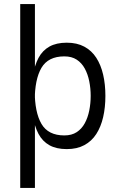

<svg xmlns="http://www.w3.org/2000/svg" viewBox="-20 -720 582 940"><path d="M79 200V-700H151V200ZM424 -250Q424 -287 417 -322Q410 -357 395 -384.5Q380 -412 355.5 -428Q331 -444 295 -444Q216 -444 183 -388Q150 -332 150 -225Q150 -225 141 -225Q132 -225 132 -225Q132 -293 140.5 -346.5Q149 -400 168.5 -436.5Q188 -473 222 -492Q256 -511 307 -511Q357 -511 393 -491.5Q429 -472 451.5 -437Q474 -402 485 -354.5Q496 -307 496 -250ZM424 -251H496Q496 -194 485 -146.5Q474 -99 451.5 -64Q429 -29 393 -9.5Q357 10 307 10Q256 10 222 -9Q188 -28 168.5 -64.5Q149 -101 140.5 -154.5Q132 -208 132 -276Q132 -276 141 -276Q150 -276 150 -276Q150 -170 183 -113.5Q216 -57 295 -57Q331 -57 355.5 -73Q380 -89 395 -116.5Q410 -144 417 -179Q424 -214 424 -251Z"/></svg>

Font: Haskoy
Style: Regular
Weight: 400
Designer: Ertekin Erdin
Foundry: Ertekin Erdin
Version: Version 1.500